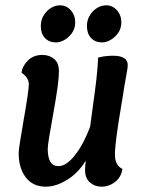

<svg xmlns="http://www.w3.org/2000/svg" viewBox="-20 -690 541 720"><path d="M201 -422Q201 -380 180 -265.5Q159 -151 159 -132Q159 -67 199 -67Q229 -67 261.5 -108.5Q294 -150 318 -215Q321 -240 329 -297Q337 -354 341.5 -393Q346 -432 348 -474Q373 -481 404 -481Q459 -481 459 -446Q459 -440 457 -427Q455 -414 450 -387Q445 -360 442 -338Q442 -336 432.5 -280.5Q423 -225 417 -179.5Q411 -134 411 -111Q411 -69 439 -57Q435 -26 412 -8Q389 10 361 10Q335 10 317 -6Q299 -22 299 -52Q299 -70 302 -88Q273 -41 231.5 -15.5Q190 10 152 10Q103 10 76.5 -25Q50 -60 50 -116Q50 -134 69 -242Q88 -350 88 -374Q88 -399 61 -417Q63 -441 84 -462.5Q105 -484 139 -484Q165 -484 183 -469Q201 -454 201 -422ZM362 -531Q337 -531 321.5 -547.5Q306 -564 306 -592Q306 -624 328 -647Q350 -670 379 -670Q402 -670 418.5 -651.5Q435 -633 435 -606Q435 -575 411.5 -553Q388 -531 362 -531ZM189 -531Q164 -531 148.5 -547.5Q133 -564 133 -592Q133 -624 155 -647Q177 -670 206 -670Q229 -670 245.5 -651.5Q262 -633 262 -606Q262 -575 238.5 -553Q215 -531 189 -531Z"/></svg>

Font: Overlock
Style: Bold Italic
Weight: 700
Designer: Dario Muhafara
Foundry: Dario Manuel Muhafara
Version: Version 1.002